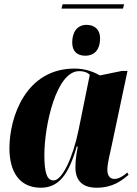

<svg xmlns="http://www.w3.org/2000/svg" viewBox="-20 -866 639 896"><path d="M267 -826H554L559 -846H272ZM379 -606C412 -606 447 -625 447 -688C447 -729 420 -750 384 -750C342 -750 317 -718 317 -668C317 -625 341 -606 379 -606ZM170 10C254 10 300 -50 338 -182H343C337 -148 332 -122 332 -85C332 -20 368 10 431 10C508 10 548 -24 580 -50L574 -61C558 -46 535 -31 514 -31C494 -31 481 -45 481 -74C481 -103 495 -158 500 -181L575 -535H549L446 -514C419 -530 378 -546 328 -546C101 -546 24 -321 24 -174C24 -63 72 10 170 10ZM230 -24C201 -24 187 -55 187 -142C187 -282 243 -534 349 -534C367 -534 384 -531 399 -517L347 -261C321 -133 271 -24 230 -24Z"/></svg>

Font: Noto Serif Display Condensed Black
Style: Italic
Weight: 900
Width: 3
Italic angle: -12°
Designer: Monotype Design Team
Foundry: Monotype Imaging Inc.
Version: Version 2.009